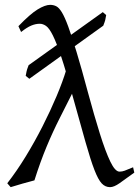

<svg xmlns="http://www.w3.org/2000/svg" viewBox="-20 -757 574 792"><path d="M534 -45Q497 -18 473.5 -1.5Q450 15 434 15Q414 15 399.5 -0.5Q385 -16 369.5 -56Q354 -96 333 -170Q312 -244 279 -363Q253 -462 233 -521.5Q213 -581 198 -611Q183 -641 170 -650Q157 -659 144 -659Q127 -659 109 -651.5Q91 -644 67 -625L56 -649Q104 -699 135 -718Q166 -737 187 -737Q200 -737 211.5 -731.5Q223 -726 235 -706.5Q247 -687 261.5 -647.5Q276 -608 296 -542Q316 -476 343 -375Q369 -279 392 -205.5Q415 -132 435 -90.5Q455 -49 473 -49Q484 -49 494.5 -53Q505 -57 529 -67ZM122 -13Q103 -8 72.5 0.5Q42 9 24 15L10 -1Q49 -51 86 -111.5Q123 -172 155.5 -236Q188 -300 213.5 -360.5Q239 -421 254 -471Q261 -465 268 -446.5Q275 -428 280 -410.5Q285 -393 286 -388Q256 -328 227 -271Q198 -214 172 -151.5Q146 -89 122 -13ZM418 -695Q415 -679 414 -674Q413 -669 406 -651L101 -432L86 -444Q89 -457 89.5 -462Q90 -467 98 -488L404 -707Z"/></svg>

Font: ChillKai
Style: Regular
Weight: 400
Designer: ChillType
Foundry: 寒蝉字型
Version: Version 2.000